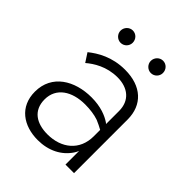

<svg xmlns="http://www.w3.org/2000/svg" viewBox="-180 -714 826 826"><g transform="rotate(45 232.5 -301.5)"><path d="M293 -575C293 -555 310 -538 330 -538C351 -538 367 -555 367 -575C367 -596 351 -613 330 -613C310 -613 293 -596 293 -575ZM109 -575C109 -555 126 -538 146 -538C167 -538 183 -555 183 -575C183 -596 167 -613 146 -613C126 -613 109 -596 109 -575ZM100 -369C128 -393 176 -424 242 -424C306 -424 349 -389 349 -326V-247C347 -248 345 -250 344 -251C319 -268 280 -284 224 -284C122 -284 34 -232 34 -129C34 -37 103 10 190 10C255 10 308 -17 339 -64C343 -70 346 -76 349 -83V0H401V-326C401 -415 342 -470 242 -470C163 -470 109 -437 74 -409ZM87 -135C87 -205 146 -243 226 -243C257 -243 285 -239 308 -231C323 -225 336 -218 349 -211V-172C349 -87 287 -37 202 -37C136 -37 87 -67 87 -135Z"/></g></svg>

Font: Jost Light
Style: Regular
Weight: 300
Version: Version 3.710